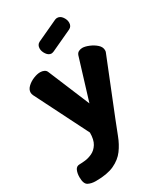

<svg xmlns="http://www.w3.org/2000/svg" viewBox="-224 -794 945 1100"><g transform="rotate(-30 248.0 -243.5)"><path d="M72 217Q42 217 21.5 206Q1 195 1 151Q1 125 9.5 106Q18 87 39 87Q53 87 76 84.5Q99 82 123.5 70.5Q148 59 164.5 32.5Q181 6 181 -41L6 -389Q1 -399 1 -409Q1 -429 19 -446Q37 -463 61.5 -473Q86 -483 106 -483Q120 -483 132 -477.5Q144 -472 149 -458L262 -187L345 -458Q350 -472 361.5 -477.5Q373 -483 385 -483Q403 -483 428.5 -472.5Q454 -462 473 -445Q492 -428 492 -406Q492 -396 488 -389L346 -35Q327 12 310 57Q293 102 266.5 138Q240 174 194 195.5Q148 217 72 217ZM218 -543Q199 -543 185.5 -562.5Q172 -582 172 -601Q172 -626 192 -636L332 -701Q340 -704 346 -704Q366 -704 379.5 -685Q393 -666 393 -646Q393 -622 373 -612L233 -547Q229 -546 225.5 -544.5Q222 -543 218 -543Z"/></g></svg>

Font: Dosis ExtraLight ExtraBold
Style: Regular
Weight: 800
Version: Version 3.001; ttfautohint (v1.8.2)